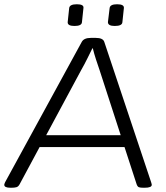

<svg xmlns="http://www.w3.org/2000/svg" viewBox="-25 -880 780 902"><path d="M24 2Q-5 2 -5 -12Q-5 -15 -1 -24L359 -683Q369 -702 402 -702H425Q459 -702 465 -683L685 -24Q686 -20 687 -17Q688 -14 688 -12Q688 2 655 2H648Q634 2 627.5 -0.5Q621 -3 617 -14L560 -189H161L67 -14Q61 -3 52 -0.5Q43 2 30 2ZM356 -550 192 -245H542L443 -550Q435 -573 426 -600.5Q417 -628 411 -653H409Q399 -633 385.5 -605.5Q372 -578 356 -550ZM514 -758Q482 -758 482 -776L490 -842Q492 -860 525 -860Q559 -860 557 -842L550 -776Q549 -758 514 -758ZM325 -758Q292 -758 293 -776L300 -842Q302 -860 336 -860Q370 -860 367 -842L360 -776Q359 -758 325 -758Z"/></svg>

Font: Asap Expanded Expanded Light
Style: Italic
Weight: 300
Width: 7
Italic angle: -6°
Designer: Pablo Cosgaya
Foundry: Omnibus-Type
Version: Version 3.001; ttfautohint (v1.8.4.7-5d5b)